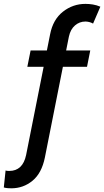

<svg xmlns="http://www.w3.org/2000/svg" viewBox="-78 -783 545 1004"><path d="M-19 201.7Q-27.8 201.7 -37.8 200.9Q-47.9 200.2 -58.1 197.3L-48.8 108.4Q-43 110.4 -37.8 110.6Q-32.7 110.8 -28.8 110.8Q5.4 110.8 27.6 90.1Q49.8 69.3 58.6 27.3L184.1 -604Q199.2 -681.2 251.2 -721.9Q303.2 -762.7 368.7 -762.7Q388.2 -762.7 407.7 -759.5Q427.2 -756.3 446.8 -748L408.7 -659.7Q399.4 -665 388.9 -667.7Q378.4 -670.4 368.7 -670.4Q337.9 -670.4 314.2 -650.1Q290.5 -629.9 282.2 -591.3L156.7 40.5Q140.1 122.6 92 162.1Q43.9 201.7 -19 201.7ZM64.9 -433.6 82 -519H394L377 -433.6Z"/></svg>

Font: Reddit Sans Medium
Style: Italic
Weight: 500
Italic angle: -11.25°
Designer: Stephen Hutchings
Version: Version 1.013